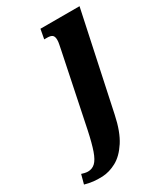

<svg xmlns="http://www.w3.org/2000/svg" viewBox="-316 -617 807 936"><g transform="rotate(-30 87.5 -148.5)"><path d="M-25 239Q-55 240 -75.5 237.5Q-96 235 -123 228L-109 176Q-104 178 -93 180.5Q-82 183 -74 183Q-50 183 -33 167Q-16 151 -2.5 112.5Q11 74 25 8L108 -393Q111 -409 114 -423Q117 -437 117 -448Q117 -467 108.5 -474.5Q100 -482 79 -482H63L73 -536H293L177 8Q159 94 126.5 144Q94 194 54.5 215.5Q15 237 -25 239Z"/></g></svg>

Font: Noto Serif ExtraCondensed ExtraBold
Style: Italic
Weight: 800
Width: 2
Italic angle: -12°
Designer: Monotype Design Team
Foundry: Monotype Imaging Inc.
Version: Version 2.013